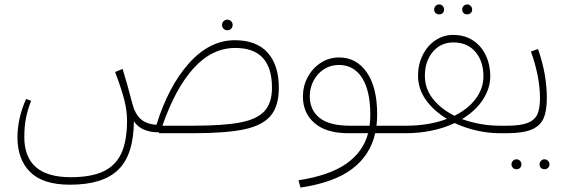

<svg xmlns="http://www.w3.org/2000/svg" viewBox="-20 -603 2564 869"><path d="M985 -490Q985 -500 992 -507Q999 -514 1009 -514Q1019 -514 1026 -507Q1033 -500 1033 -490Q1033 -480 1026 -473Q1019 -466 1009 -466Q999 -466 992 -473Q985 -480 985 -490ZM1242 -206Q1242 -123 1205 -79Q1168 -35 1085 -17.5Q1002 0 851 0H700V-4Q619 -4 586 -54Q585 97 515.5 165Q446 233 297 233Q174 233 116.5 175.5Q59 118 59 19Q59 -67 98 -155L121 -147Q105 -107 97.5 -68Q90 -29 90 17Q90 199 300 199Q394 199 449.5 172Q505 145 530 89Q555 33 555 -58Q555 -103 542 -153Q529 -203 501 -277L535 -291Q558 -216 579 -134Q591 -88 616 -65Q641 -42 688 -38Q743 -214 836 -317.5Q929 -421 1043 -421Q1141 -421 1191.5 -364.5Q1242 -308 1242 -206ZM1211 -206Q1211 -386 1045 -386Q940 -386 857 -295Q774 -204 715 -34H851Q990 -34 1066.5 -48.5Q1143 -63 1177 -100Q1211 -137 1211 -206Z M1790 0H1678Q1656 99 1574.5 161Q1493 223 1340 246L1331 213Q1472 191 1548 137.5Q1624 84 1646 0H1557Q1457 0 1404 -45.5Q1351 -91 1351 -166Q1351 -213 1372.5 -253.5Q1394 -294 1431.5 -318.5Q1469 -343 1515 -343Q1593 -343 1640 -275.5Q1687 -208 1687 -86Q1687 -60 1684 -34H1794L1810 -17ZM1564 -34H1653Q1656 -58 1656 -83Q1656 -193 1618.5 -251Q1581 -309 1514 -309Q1476 -309 1446 -289.5Q1416 -270 1399 -237.5Q1382 -205 1382 -168Q1382 -104 1427 -69Q1472 -34 1564 -34Z M2291 -17 2271 0H2243Q2191 0 2138 -12Q2085 -24 2038 -46Q1939 0 1813 0H1790L1770 -17L1793 -34H1817Q1922 -34 2003 -65Q1943 -101 1907.5 -151Q1872 -201 1872 -260Q1872 -311 1893 -353.5Q1914 -396 1950.5 -420.5Q1987 -445 2031 -445Q2082 -445 2120 -420.5Q2158 -396 2178.5 -353Q2199 -310 2199 -258Q2199 -204 2166 -152.5Q2133 -101 2071 -64Q2155 -34 2243 -34H2274ZM2037 -79Q2099 -110 2133.5 -156.5Q2168 -203 2168 -258Q2168 -326 2131.5 -368.5Q2095 -411 2032 -411Q1975 -411 1939 -368.5Q1903 -326 1903 -260Q1903 -202 1939 -156Q1975 -110 2037 -79ZM1945 -560Q1945 -569 1951.5 -576Q1958 -583 1968 -583Q1977 -583 1983.5 -576Q1990 -569 1990 -560Q1990 -550 1984 -544Q1978 -538 1968 -538Q1958 -538 1951.5 -544Q1945 -550 1945 -560ZM2072 -560Q2072 -569 2078.5 -576Q2085 -583 2094 -583Q2104 -583 2110.5 -576Q2117 -569 2117 -560Q2117 -550 2110.5 -544Q2104 -538 2094 -538Q2084 -538 2078 -544Q2072 -550 2072 -560Z M2424 -159Q2424 -255 2383 -370L2415 -381Q2455 -268 2455 -159Q2455 -100 2439.5 -66Q2424 -32 2384.5 -16Q2345 0 2271 0L2251 -17L2274 -34Q2337 -34 2369 -47Q2401 -60 2412.5 -86.5Q2424 -113 2424 -159ZM2295 141Q2295 132 2301.5 125Q2308 118 2318 118Q2327 118 2333.5 125Q2340 132 2340 141Q2340 150 2334 156.5Q2328 163 2318 163Q2308 163 2301.5 156.5Q2295 150 2295 141ZM2422 141Q2422 132 2428.5 125Q2435 118 2444 118Q2454 118 2460.5 125Q2467 132 2467 141Q2467 150 2460.5 156.5Q2454 163 2444 163Q2434 163 2428 156.5Q2422 150 2422 141Z"/></svg>

Font: FiraGO UltraLight
Style: Regular
Weight: 200
Designer: bBox Type
Foundry: bBox Type GmbH
Version: Version 1.001